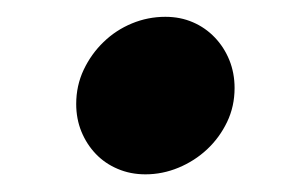

<svg xmlns="http://www.w3.org/2000/svg" viewBox="-20 -383 360 225"><path d="M150.4 -178.7Q132.8 -178.7 117.9 -185.1Q103 -191.4 92.3 -202.6Q81.5 -213.9 75.4 -228.8Q69.3 -243.7 69.3 -261.2Q69.3 -282.7 78.1 -301.3Q86.9 -319.8 101.3 -333.7Q115.7 -347.7 134.5 -355.5Q153.3 -363.3 173.8 -363.3Q191.4 -363.3 206.1 -356.9Q220.7 -350.6 231.7 -339.1Q242.7 -327.6 248.8 -312.5Q254.9 -297.4 254.9 -279.8Q254.9 -258.3 246.1 -240Q237.3 -221.7 222.7 -208Q208 -194.3 189.2 -186.5Q170.4 -178.7 150.4 -178.7Z"/></svg>

Font: Proza Libre
Style: SemiBold Italic
Weight: 600
Designer: Jasper de Waard
Foundry: Jasper de Waard
Version: Version 1.000; ttfautohint (v1.4.1.8-43bc)